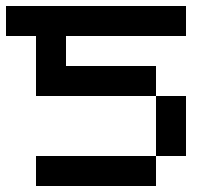

<svg xmlns="http://www.w3.org/2000/svg" viewBox="-20 -620 740 640"><path d="M0 -500V-600H600V-500H200V-400H500V-300H100V-500ZM100 0V-100H500V0ZM500 -100V-300H600V-100Z"/></svg>

Font: Galmuri9 Regular
Style: Regular
Weight: 400
Designer: Lee Minseo (quiple)
Version: Version 2.399;hotconv 1.1.1;makeotfexe 2.6.0 DEVELOPMENT